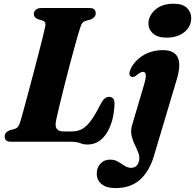

<svg xmlns="http://www.w3.org/2000/svg" viewBox="-20 -742 1021 1005"><path d="M349 0H39Q18.5 0 11.2 -8Q4 -16 4.5 -28Q4.5 -39.5 12 -47.8Q19.5 -56 31.5 -60.5L56 -67Q69 -71 75 -79.8Q81 -88.5 87 -107.5Q92.5 -125.5 103 -164.2Q113.5 -203 127.2 -253.8Q141 -304.5 155.2 -359Q169.5 -413.5 182.5 -463.8Q195.5 -514 204.8 -551.5Q214 -589 217 -605Q221.5 -628 203.5 -634L178.5 -641.5Q157 -650.5 157 -668Q157 -682 167.5 -691Q178 -700 197.5 -700H446.5Q467 -700 474 -692.2Q481 -684.5 481 -672.5Q481 -660.5 473.2 -652.2Q465.5 -644 455 -640L427.5 -632.5Q417.5 -629.5 411.5 -622.5Q405.5 -615.5 400 -598Q389.5 -565.5 374.5 -511.5Q359.5 -457.5 343.2 -395.5Q327 -333.5 312.2 -274.5Q297.5 -215.5 287 -171.5Q276.5 -127.5 273.5 -111.5Q267 -79.5 277.8 -66.8Q288.5 -54 313 -54H356.5Q387 -54 410.8 -67.5Q434.5 -81 457.5 -112.8Q480.5 -144.5 508 -199.5Q518.5 -219 528.8 -227Q539 -235 550.5 -235Q580 -235 579.5 -197.5Q575.5 -101.5 537.2 -43.5Q499 14.5 438 14.5Q417 14.5 399.5 7.2Q382 0 349 0ZM851.5 -545Q805 -545 780.5 -567.2Q756 -589.5 757 -621.5Q758 -660.5 793.2 -691.5Q828.5 -722.5 888.5 -722.5Q937 -722.5 959.5 -699.5Q982 -676.5 981 -645Q980 -602 944.5 -573.5Q909 -545 851.5 -545ZM906 -329 786 73.5Q761.5 156 712.2 199.2Q663 242.5 584.5 242.5Q536.5 242.5 511.5 221.5Q486.5 200.5 486.5 166.5Q486.5 135 506 114.2Q525.5 93.5 556 93.5Q580 93.5 598 104.2Q616 115 632.2 125.8Q648.5 136.5 666.5 136.5Q680.5 136.5 691.5 128.8Q702.5 121 707.5 100.5Q712.5 80.5 704.8 59.8Q697 39 685.8 16.2Q674.5 -6.5 668.8 -32Q663 -57.5 671.5 -87.5L735 -302Q745.5 -339 742.8 -352.5Q740 -366 728.5 -366Q716.5 -366 698 -350.5Q687.5 -341.5 680.5 -339.5Q673.5 -337.5 666.5 -341Q648 -350.5 666.5 -386.5Q688.5 -428 732.2 -453.8Q776 -479.5 833 -479.5Q951 -479.5 906 -329Z"/></svg>

Font: Fraunces 9pt
Style: Bold Italic
Weight: 700
Italic angle: -16°
Version: Version 1.000;[b76b70a41]